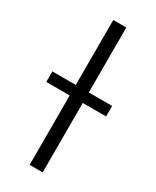

<svg xmlns="http://www.w3.org/2000/svg" viewBox="-225 -782 678 835"><g transform="rotate(30 114.0 -364.0)"><path d="M147 -727.5V0H81.5V-727.5ZM-36.1 -348.6V-401.4H264.2V-348.6Z"/></g></svg>

Font: Inter 16pt Light
Style: Regular
Weight: 300
Version: Version 4.001;git-66647c0bb